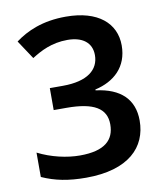

<svg xmlns="http://www.w3.org/2000/svg" viewBox="-83 -792 742 869"><g transform="rotate(-10 288.5 -357.0)"><path d="M505 -552C505 -654 426 -724 278 -724C171 -724 98 -691 44 -651L101 -565C142 -591 194 -619 267 -619C335 -619 378 -588 378 -530C378 -463 325 -418 211 -418H151V-317H210C335 -317 392 -283 392 -209C392 -138 348 -94 233 -94C173 -94 102 -110 41 -141V-29C101 -2 162 10 243 10C439 10 526 -81 526 -203C526 -300 467 -358 353 -372V-376C441 -396 505 -453 505 -552Z"/></g></svg>

Font: Noto Sans Myanmar UI SemiBold
Style: Regular
Weight: 600
Designer: Monotype Design Team
Foundry: Monotype Imaging Inc.
Version: Version 2.103